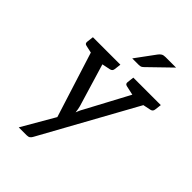

<svg xmlns="http://www.w3.org/2000/svg" viewBox="-256 -838 1122 1122"><g transform="rotate(45 305.0 -276.5)"><path d="M115 172 232 -30 81 -507H158Q170 -507 176 -501Q182 -495 184 -488L280 -169Q282 -162 284.5 -149Q287 -136 288 -125Q291 -133 294 -140Q297 -147 300.5 -154.5Q304 -162 309 -170L479 -488Q483 -496 491 -501.5Q499 -507 507 -507H578L215 150Q210 160 202.5 166Q195 172 181 172ZM142 -482 145 -507H220L217 -482ZM452 -482 455 -507H530L527 -482ZM151 -507 131 -429 58 -445Q49 -447 46 -452Q43 -457 44 -466L49 -507ZM276 -507 271 -466Q270 -457 265.5 -452Q261 -447 253 -445L176 -429L174 -507ZM485 -507 465 -429 392 -445Q383 -447 380 -452Q377 -457 378 -466L383 -507ZM610 -507 605 -466Q604 -457 599.5 -452Q595 -447 587 -445L510 -429L508 -507ZM431 -725H518L385 -596Q377 -588 370.5 -585Q364 -582 352 -582H299L388 -703Q396 -714 405.5 -719.5Q415 -725 431 -725Z"/></g></svg>

Font: Aleo
Style: Italic
Weight: 400
Italic angle: -7°
Designer: Alessio Laiso
Foundry: Alessio Laiso
Version: Version 2.001;gftools[0.9.29]